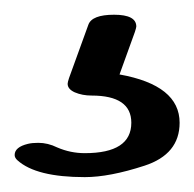

<svg xmlns="http://www.w3.org/2000/svg" viewBox="-20 144 265 262"><path d="M95.7 385.7Q29.3 385.7 3.9 362.8Q0 359.4 0 355.5Q0 344.7 18.1 340.3Q23.9 338.9 32.2 338.9Q45.4 338.9 58.1 345.2Q76.2 353 95.7 353Q159.2 353 159.2 311.5Q159.2 274.4 105 274.4Q92.3 274.4 82 270Q72.3 265.6 72.3 258.3Q72.3 256.3 74.2 250.5L100.6 177.7Q105.5 164.1 135.7 164.1Q166 164.1 166 180.2Q166 181.6 164.1 187.5L143.1 245.6Q225.1 260.3 225.1 311.5Q225.1 354.5 177.2 370.1Q129.4 385.7 95.7 385.7Z"/></svg>

Font: Gayathri
Style: Bold
Weight: 700
Designer: Binoy Dominic <binoy.domenic@gmail.com>
Foundry: SMC
Version: Version 1.000